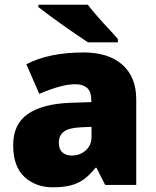

<svg xmlns="http://www.w3.org/2000/svg" viewBox="-20 -786 663 816"><path d="M336 -563Q441 -563 500 -511Q559 -459 559 -363V0H427L390 -73H386Q363 -44 338.5 -25.5Q314 -7 282 1.5Q250 10 204 10Q132 10 84 -34Q36 -78 36 -169Q36 -258 97.5 -301Q159 -344 276 -349L368 -352V-360Q368 -397 350 -412.5Q332 -428 301 -428Q268 -428 228 -416.5Q188 -405 147 -387L92 -513Q140 -538 200.5 -550.5Q261 -563 336 -563ZM325 -245Q273 -243 251.5 -226.5Q230 -210 230 -180Q230 -152 245 -138.5Q260 -125 285 -125Q320 -125 344.5 -147Q369 -169 369 -204V-247ZM353 -766Q370 -744 393.5 -717Q417 -690 441 -664.5Q465 -639 481 -620V-606H354Q334 -619 305.5 -638.5Q277 -658 246.5 -679.5Q216 -701 188.5 -721.5Q161 -742 143 -756V-766Z"/></svg>

Font: Noto Sans Cham Black
Style: Regular
Weight: 900
Version: Version 2.002